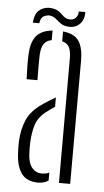

<svg xmlns="http://www.w3.org/2000/svg" viewBox="-52 -728 417 768"><g transform="rotate(5 157.0 -344.0)"><path d="M49 -402Q48 -424.5 47.5 -451.2Q47 -478 48 -498.5Q49.5 -549.5 70 -575Q90.5 -600.5 135.5 -605V-566.5Q115.5 -563 104.8 -548.5Q94 -534 92.5 -502Q92 -482.5 92 -454.5Q92 -426.5 92.5 -402ZM214 0V-501Q214 -529.5 205.8 -545Q197.5 -560.5 177.5 -565.5V-605Q223 -600.5 241.2 -573.8Q259.5 -547 259.5 -494L259 0ZM41 -99Q40 -113 39.8 -125.8Q39.5 -138.5 40 -152Q42.5 -202.5 60.2 -241.2Q78 -280 127.5 -312Q148.5 -326 172 -339.5V-302.5Q164 -297 154.8 -290.2Q145.5 -283.5 135 -275.5Q105.5 -251.5 96.2 -220Q87 -188.5 85.5 -152Q85 -143.5 85 -129.5Q85 -115.5 86 -101.5Q88 -67.5 103.2 -49.5Q118.5 -31.5 142.5 -31.5Q159.5 -31.5 172 -38V-6Q155.5 6 130 6Q86.5 6 65.2 -21.2Q44 -48.5 41 -99ZM233 -690H259.5Q260 -658.5 242 -641Q224 -623.5 196 -626Q177.5 -627.5 166.2 -635.5Q155 -643.5 145.5 -652Q136 -660.5 122 -663.5Q110 -665.5 96.2 -658.8Q82.5 -652 80 -629.5H54Q57 -669 78.5 -683.2Q100 -697.5 126 -693.5Q145 -690.5 156 -681.8Q167 -673 175.8 -664.8Q184.5 -656.5 197 -655.5Q214 -653.5 223.8 -664Q233.5 -674.5 233 -690Z"/></g></svg>

Font: Big Shoulders Stencil Display Light
Style: Regular
Weight: 300
Designer: Patric King
Foundry: XO Type Co
Version: Version 1.000